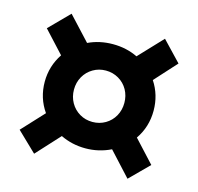

<svg xmlns="http://www.w3.org/2000/svg" viewBox="-89 -720 787 762"><g transform="rotate(15 305.0 -338.5)"><path d="M202.6 -147 114.3 -50.8 34.2 -127.9 118.2 -218.3Q81.1 -271.5 81.1 -337.9Q81.1 -402.3 116.7 -455.6L34.2 -544.9L114.3 -626L203.6 -529.8Q250 -551.8 304.7 -551.8Q360.4 -551.8 406.7 -529.3L498 -626L575.2 -544.9L493.7 -455.1Q528.3 -402.8 528.3 -337.9Q528.3 -271.5 491.7 -218.3L575.2 -127.9L498 -50.8L408.7 -147.9Q359.9 -124 304.7 -124Q250 -124 202.6 -147ZM408.2 -337.9Q408.2 -367.2 394.8 -391.4Q381.3 -415.5 357.4 -429.4Q333.5 -443.4 304.7 -443.4Q275.9 -443.4 252.2 -429.4Q228.5 -415.5 214.8 -391.4Q201.2 -367.2 201.2 -337.9Q201.2 -308.6 214.8 -284.4Q228.5 -260.3 252.2 -246.3Q275.9 -232.4 304.7 -232.4Q333.5 -232.4 357.4 -246.3Q381.3 -260.3 394.8 -284.4Q408.2 -308.6 408.2 -337.9Z"/></g></svg>

Font: Reddit Sans Chocolate ExtraBold
Style: Regular
Weight: 800
Designer: Stephen Hutchings
Foundry: Reddit
Version: Version 1.011